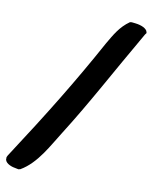

<svg xmlns="http://www.w3.org/2000/svg" viewBox="-97 -737 722 906"><g transform="rotate(10 263.5 -284.0)"><path d="M-11 57V70C-6 89 22 99 44 102L54 104L63 102C140 58 187 -38 227 -100C332 -266 414 -423 532 -626L538 -634L535 -644C525 -661 496 -669 470 -671L460 -672L452 -671C406 -639 384 -597 358 -553C248 -352 143 -181 -7 49Z"/></g></svg>

Font: Snowfall
Style: BlkObl
Weight: 900
Designer: Jasper
Foundry: Cannot Into Space Fonts
Version: Version 0.9